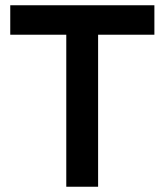

<svg xmlns="http://www.w3.org/2000/svg" viewBox="-20 -710 625 730"><path d="M232 0V-690H353V0ZM19 -578V-690H567V-578Z"/></svg>

Font: Radio Canada Big Medium
Style: Regular
Weight: 500
Designer: Étienne Aubert Bonn
Foundry: Coppers and Brasses
Version: Version 1.001